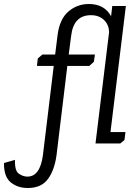

<svg xmlns="http://www.w3.org/2000/svg" viewBox="-162 -718 690 961"><path d="M468 -688 391 -57H466L461 -17L440 0H316L384 -557Q383 -595 358 -618.5Q333 -642 293 -642Q206 -642 194 -538L182 -445H313L308 -409L285 -388H175L121 58Q111 133 78 178Q45 223 -23 223Q-74 223 -108.5 194.5Q-143 166 -142 98L-87 82Q-89 137 -67.5 151.5Q-46 166 -25 166Q39 166 53 57L107 -388H23L27 -425L50 -445H114L126 -541Q136 -622 180 -660Q224 -698 283 -698Q360 -698 394 -637L400 -688Z"/></svg>

Font: Zilla Slab Regular
Style: Italic
Weight: 400
Italic angle: -6°
Designer: Typotheque.com
Foundry: Typotheque type foundry
Version: Version 1.1; 2017; ttfautohint (v1.6)